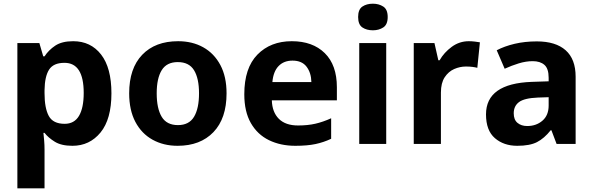

<svg xmlns="http://www.w3.org/2000/svg" viewBox="-20 -779 3206 1039"><path d="M376 -556Q471 -556 527 -484Q583 -412 583 -274Q583 -134 524 -62Q465 10 372 10Q312 10 276.5 -12Q241 -34 221 -60H215Q217 -42 219 -18Q221 6 221 30V240H74V-546H193L214 -474H221Q243 -508 279 -532Q315 -556 376 -556ZM329 -439Q269 -439 245.5 -402Q222 -365 221 -291V-275Q221 -194 244 -151.5Q267 -109 330 -109Q382 -109 407.5 -152Q433 -195 433 -276Q433 -439 329 -439Z M1206 -274Q1206 -138 1135 -64Q1064 10 941 10Q865 10 805.5 -23Q746 -56 712.5 -119.5Q679 -183 679 -274Q679 -409 749.5 -482.5Q820 -556 944 -556Q1021 -556 1080 -523Q1139 -490 1172.5 -427Q1206 -364 1206 -274ZM828 -274Q828 -192 855 -147Q882 -102 943 -102Q1003 -102 1030 -147Q1057 -192 1057 -274Q1057 -355 1030 -399Q1003 -443 942 -443Q882 -443 855 -399Q828 -355 828 -274Z M1559 -556Q1672 -556 1737.5 -491.5Q1803 -427 1803 -307V-236H1451Q1453 -172 1489 -136Q1525 -100 1593 -100Q1645 -100 1686.5 -109.5Q1728 -119 1772 -139V-28Q1732 -9 1687.5 0.5Q1643 10 1578 10Q1498 10 1435.5 -20.5Q1373 -51 1337.5 -113Q1302 -175 1302 -269Q1302 -411 1373 -483.5Q1444 -556 1559 -556ZM1563 -451Q1516 -451 1487.5 -421.5Q1459 -392 1454 -335H1665Q1664 -385 1639 -418Q1614 -451 1563 -451Z M1998 -759Q2030 -759 2054 -743.5Q2078 -728 2078 -687Q2078 -646 2054 -630.5Q2030 -615 1998 -615Q1964 -615 1941 -630.5Q1918 -646 1918 -687Q1918 -728 1941 -743.5Q1964 -759 1998 -759ZM2070 -546V0H1924V-546Z M2517 -556Q2532 -556 2549.5 -554Q2567 -552 2577 -550L2563 -412Q2552 -415 2536.5 -417Q2521 -419 2501 -419Q2469 -419 2438 -405.5Q2407 -392 2386.5 -361Q2366 -330 2366 -278V0H2219V-546H2331L2352 -453H2359Q2383 -495 2424.5 -525.5Q2466 -556 2517 -556Z M2885 -555Q2987 -555 3041 -507Q3095 -459 3095 -364V0H2992L2964 -74H2960Q2925 -30 2886 -10Q2847 10 2779 10Q2706 10 2658 -31.5Q2610 -73 2610 -160Q2610 -327 2858 -336L2949 -339V-358Q2949 -408 2926 -428Q2903 -448 2863 -448Q2826 -448 2787 -436Q2748 -424 2711 -407L2668 -507Q2710 -529 2765 -542Q2820 -555 2885 -555ZM2890 -251Q2817 -248 2788.5 -226.5Q2760 -205 2760 -166Q2760 -131 2780.5 -114Q2801 -97 2833 -97Q2882 -97 2915.5 -126Q2949 -155 2949 -208V-253Z"/></svg>

Font: Noto Sans Syriac
Style: Bold
Weight: 700
Designer: Patrick Giasson and the Monotype Design Team
Foundry: Monotype Imaging Inc.
Version: Version 3.000; ttfautohint (v1.8.4.7-5d5b)